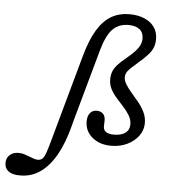

<svg xmlns="http://www.w3.org/2000/svg" viewBox="-196 -684 867 929"><g transform="rotate(5 237.5 -219.5)"><path d="M173.4 -103.2 162.9 -63.7Q141.9 16.9 109.7 74.2Q77.4 131.5 34.3 162.1Q-8.9 192.7 -62.9 192.7Q-100 193.5 -119.8 179.4Q-139.5 165.3 -139.5 139.5Q-140.3 115.3 -123.8 100Q-107.3 84.7 -81.5 84.7Q-66.9 84.7 -54.4 88.3Q-41.9 91.9 -29.8 96.8Q-17.7 101.6 -6.5 105.6Q4.8 109.7 15.3 109.7Q34.7 109.7 44.4 91.9Q54 74.2 64.5 36.3L103.2 -103.2L187.9 -408.9Q210.5 -490.3 240.3 -538.7Q270.2 -587.1 308.5 -608.9Q346.8 -630.6 396 -630.6Q436.3 -630.6 467.3 -617.7Q498.4 -604.8 516.1 -580.6Q533.9 -556.5 533.9 -521Q533.9 -500 527.4 -482.3Q521 -464.5 504 -445.2Q487.1 -425.8 455.6 -399.2Q421 -369.4 410.1 -355.6Q399.2 -341.9 399.2 -325.8Q399.2 -308.1 410.9 -289.5Q422.6 -271 439.9 -251.2Q457.3 -231.5 474.6 -210.1Q491.9 -188.7 503.6 -164.5Q515.3 -140.3 515.3 -112.1Q515.3 -78.2 494.8 -50Q474.2 -21.8 439.5 -5.2Q404.8 11.3 362.1 11.3Q305.6 11.3 269.8 -19Q233.9 -49.2 233.9 -96Q233.9 -121.8 246 -136.7Q258.1 -151.6 279 -151.6Q296.8 -151.6 308.5 -140.7Q320.2 -129.8 320.2 -108.1Q320.2 -100.8 319.8 -92.7Q319.4 -84.7 319.4 -79Q319.4 -61.3 332.3 -52.4Q345.2 -43.5 370.2 -43.5Q406.5 -43.5 426.2 -58.1Q446 -72.6 446 -99.2Q446 -121.8 434.3 -141.9Q422.6 -162.1 405.2 -181Q387.9 -200 370.6 -219.4Q353.2 -238.7 341.5 -260.5Q329.8 -282.3 329.8 -308.1Q329.8 -329.8 336.3 -346.8Q342.7 -363.7 358.9 -381.5Q375 -399.2 403.2 -421.8Q426.6 -441.1 441.1 -457.3Q455.6 -473.4 462.1 -488.3Q468.5 -503.2 468.5 -517.7Q468.5 -547.6 449.6 -562.9Q430.6 -578.2 395.2 -578.2Q347.6 -578.2 318.1 -547.6Q288.7 -516.9 268.5 -445.2Z"/></g></svg>

Font: Playfair 5pt SemiExpanded Light
Style: Italic
Weight: 300
Width: 6
Italic angle: -15.6°
Designer: Claus Eggers Sørensen
Foundry: Claus Eggers Sørensen
Version: Version 2.203